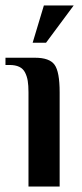

<svg xmlns="http://www.w3.org/2000/svg" viewBox="-22 -681 300 701"><path d="M97.2 -524.9 138.2 -661.1H247.1L146 -524.9ZM82 0V-344.2Q82 -369.1 79.3 -385.5Q76.7 -401.9 69.6 -416Q62.5 -430.2 48.3 -437Q34.2 -443.8 12.2 -443.8H-2V-470.2H106Q158.7 -470.2 177.2 -444.6Q195.8 -418.9 195.8 -344.2V0Z"/></svg>

Font: El Messiri SemiBold
Style: Regular
Weight: 600
Designer: Mohamed Gaber
Foundry: Kief Type Foundry
Version: Version 2.007;PS 002.007;hotconv 1.0.88;makeotf.lib2.5.64775